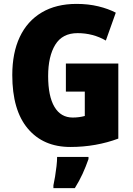

<svg xmlns="http://www.w3.org/2000/svg" viewBox="-20 -744 682 985"><path d="M318 -418H587V-33Q531 -12 469 -1Q407 10 341 10Q202 10 122.5 -84.5Q43 -179 43 -359Q43 -473 81.5 -554.5Q120 -636 194 -680Q268 -724 373 -724Q433 -724 484.5 -711.5Q536 -699 574 -679L523 -536Q457 -574 378 -574Q300 -574 263.5 -514.5Q227 -455 227 -354Q227 -250 259.5 -195.5Q292 -141 353 -141Q386 -141 415 -149V-274H318ZM434 72Q420 112 403.5 148Q387 184 364 221H254V207Q258 189 262.5 162Q267 135 270 108Q273 81 273 61H434Z"/></svg>

Font: Noto Sans Bengali Condensed Black
Style: Regular
Weight: 900
Width: 3
Designer: Joana Ranito - Universal Thirst; Jelle Bosma - Monotype Design Team
Foundry: Universal Thirst ehf.
Version: Version 3.000; ttfautohint (v1.8.4.7-5d5b)